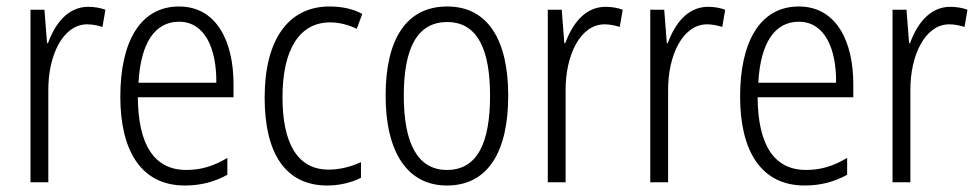

<svg xmlns="http://www.w3.org/2000/svg" viewBox="-20 -562 3014 592"><path d="M252 -541C188 -541 149 -487 128 -429H125L117 -532H74V0H129V-282C128 -391 174 -487 249 -487C266 -487 283 -483 296 -479L305 -532C289 -538 270 -541 252 -541Z M532 -542C413 -542 351 -434 351 -264C351 -99 414 10 550 10C601 10 642 -2 681 -23V-75C637 -49 599 -38 554 -38C456 -38 406 -115 405 -262H700V-303C700 -434 648 -542 532 -542ZM532 -495C612 -495 648 -412 647 -307H407C414 -432 459 -495 532 -495Z M989 10C1026 10 1065 1 1093 -14V-62C1062 -48 1028 -39 993 -39C895 -39 851 -124 851 -262C851 -412 905 -493 998 -493C1025 -493 1054 -486 1080 -473L1097 -519C1070 -534 1036 -542 996 -542C870 -542 796 -441 796 -261C796 -88 861 10 989 10Z M1547 -267C1547 -439 1484 -542 1359 -542C1234 -542 1169 -443 1169 -267C1169 -93 1236 10 1358 10C1484 10 1547 -93 1547 -267ZM1225 -267C1225 -413 1266 -494 1359 -494C1453 -494 1491 -408 1491 -267C1491 -118 1450 -38 1358 -38C1267 -38 1225 -121 1225 -267Z M1847 -541C1783 -541 1744 -487 1723 -429H1720L1712 -532H1669V0H1724V-282C1723 -391 1769 -487 1844 -487C1861 -487 1878 -483 1891 -479L1900 -532C1884 -538 1865 -541 1847 -541Z M2163 -541C2099 -541 2060 -487 2039 -429H2036L2028 -532H1985V0H2040V-282C2039 -391 2085 -487 2160 -487C2177 -487 2194 -483 2207 -479L2216 -532C2200 -538 2181 -541 2163 -541Z M2443 -542C2324 -542 2262 -434 2262 -264C2262 -99 2325 10 2461 10C2512 10 2553 -2 2592 -23V-75C2548 -49 2510 -38 2465 -38C2367 -38 2317 -115 2316 -262H2611V-303C2611 -434 2559 -542 2443 -542ZM2443 -495C2523 -495 2559 -412 2558 -307H2318C2325 -432 2370 -495 2443 -495Z M2910 -541C2846 -541 2807 -487 2786 -429H2783L2775 -532H2732V0H2787V-282C2786 -391 2832 -487 2907 -487C2924 -487 2941 -483 2954 -479L2963 -532C2947 -538 2928 -541 2910 -541Z"/></svg>

Font: Noto Sans Hebrew Condensed Light
Style: Regular
Weight: 300
Width: 3
Designer: Monotype Design Team
Foundry: Monotype Imaging Inc.
Version: Version 2.004